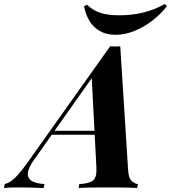

<svg xmlns="http://www.w3.org/2000/svg" viewBox="-112 -946 860 966"><path d="M60 -143Q29 -100 28 -73.5Q27 -47 50 -34.5Q73 -22 112 -20L107 0Q65 -2 34.5 -2.5Q4 -3 -23 -3Q-46 -3 -61 -2.5Q-76 -2 -92 0L-88 -20Q-70 -25 -54.5 -36Q-39 -47 -19.5 -69Q0 -91 25 -126L442 -713Q455 -712 468.5 -712Q482 -712 493 -713L533 -84Q536 -48 551.5 -34.5Q567 -21 582 -20L578 0Q553 -2 511.5 -2.5Q470 -3 433 -3Q388 -3 348 -2.5Q308 -2 283 0L287 -20Q335 -22 355.5 -37.5Q376 -53 373 -104L349 -564L383 -600ZM153 -288H445L437 -268H135ZM489 -869Q553 -869 611 -883.5Q669 -898 717 -926L728 -916Q702 -880 660 -846.5Q618 -813 568.5 -792Q519 -771 469 -771Q423 -771 390 -790Q357 -809 337.5 -842Q318 -875 311 -915L326 -922Q355 -894 392.5 -881.5Q430 -869 489 -869Z"/></svg>

Font: Playfair Display
Style: Bold Italic
Weight: 700
Italic angle: -14°
Designer: Claus Eggers Sørensen
Foundry: Claus Eggers Sørensen
Version: Version 1.203